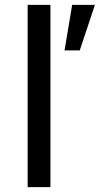

<svg xmlns="http://www.w3.org/2000/svg" viewBox="-20 -770 411 790"><path d="M93.8 -750H187.5V0H93.8ZM276.9 -750H370.6L308.1 -562.5H245.6Z"/></svg>

Font: Michroma+
Style: Regular
Weight: 400
Designer: beogot
Foundry: beogot
Version: Version